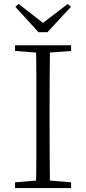

<svg xmlns="http://www.w3.org/2000/svg" viewBox="-20 -952 436 972"><path d="M74 -932 221 -818H174L323 -932L339 -917L220 -789H175L58 -917ZM56 0V-29L188 -40H207L340 -29V0ZM162 0Q164 -83 164 -166Q164 -249 164 -333V-390Q164 -474 164 -557.5Q164 -641 162 -723H233Q232 -641 231.5 -557.5Q231 -474 231 -390V-333Q231 -249 231.5 -166Q232 -83 233 0ZM56 -694V-723H340V-694L207 -684H188Z"/></svg>

Font: Noto Serif JP ExtraLight
Style: Regular
Weight: 200
Designer: Ryoko NISHIZUKA  (kana & ideographs); Frank Grießhammer (Latin, Greek & Cyrillic); Wenlong ZHANG  (bopomofo); Sandoll Co
Foundry: Adobe
Version: Version 2.002-H1;hotconv 1.1.0;makeotfexe 2.6.0